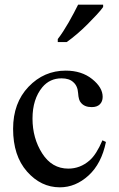

<svg xmlns="http://www.w3.org/2000/svg" viewBox="-20 -786 507 821"><path d="M433 -179Q414 -86 358.5 -35.5Q303 15 236 15Q155 15 95.5 -52.5Q36 -120 36 -235Q36 -346 102 -415Q168 -484 261 -484Q329 -484 374 -448Q419 -412 419 -372Q419 -352 407 -340Q395 -328 372 -328Q341 -328 326 -347Q316 -357 314 -388Q312 -419 293 -435Q276 -451 243 -451Q193 -451 161 -413Q119 -362 119 -279Q119 -195 160.5 -130Q202 -65 272 -65Q323 -65 363 -100Q392 -125 418 -186ZM227 -619Q238 -633 250 -651.5Q262 -670 273.5 -690Q285 -710 295.5 -730Q306 -750 314 -766H421V-756Q412 -743 393.5 -723Q375 -703 353.5 -681.5Q332 -660 308.5 -640Q285 -620 265 -606H227Z"/></svg>

Font: MM Taunggyi
Style: Regular
Weight: 400
Designer: Khon Soe Zaw Thu
Version: Version 1.00 July 18, 2016, initial release